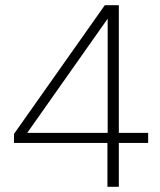

<svg xmlns="http://www.w3.org/2000/svg" viewBox="-20 -720 616 740"><path d="M394 0V-169H34V-204L384 -700H438V-208H551V-169H438V0ZM85 -208H395V-648Z"/></svg>

Font: DM Sans 18pt ExtraLight
Style: Regular
Weight: 250
Designer: Colophon Foundry, Jonny Pinhorn
Foundry: Colophon Foundry
Version: Version 4.004;gftools[0.9.30]